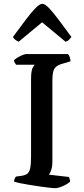

<svg xmlns="http://www.w3.org/2000/svg" viewBox="-20 -988 443 1008"><path d="M267 0Q260 0 238.5 -2.5Q217 -5 189.5 -9Q162 -13 134 -17.5Q106 -22 84.5 -26.5Q63 -31 54 -34Q54 -42 57 -49.5Q60 -57 64 -61L93 -65Q113 -68 123.5 -76Q134 -84 138.5 -105Q143 -126 143 -166V-570Q143 -617 151.5 -632Q160 -647 162 -648H65Q63 -652 59 -656.5Q55 -661 53 -671Q59 -678 71.5 -685.5Q84 -693 97 -698.5Q110 -704 116 -704H337Q342 -699 346 -688.5Q350 -678 350 -666L306 -653Q285 -647 274 -637Q263 -627 259 -610.5Q255 -594 255 -567V-139Q255 -114 249 -96Q243 -78 237 -71L341 -59Q343 -57 345.5 -49Q348 -41 348 -34Q333 -21 309 -10.5Q285 0 267 0ZM78 -769Q68 -773 59.5 -780Q51 -787 48 -794Q87 -847 116.5 -886Q146 -925 167.5 -946.5Q189 -968 202 -968Q216 -968 237.5 -945.5Q259 -923 288.5 -883.5Q318 -844 355 -794Q351 -789 343.5 -780.5Q336 -772 324 -769L201 -871Z"/></svg>

Font: Texturina 12pt Medium
Style: Regular
Weight: 500
Designer: Guillermo Torres Carreño
Foundry: Omnibus-Type
Version: Version 1.002